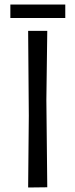

<svg xmlns="http://www.w3.org/2000/svg" viewBox="-20 -832 335 853"><path d="M26 -752V-812H270V-752ZM105 1 108 -318 105 -695H190L186 -388L190 0Z"/></svg>

Font: Ruda
Style: Regular
Weight: 400
Designer: Mariela Monsalve and Angelina Sanchez
Foundry: Mariela Monsalve and Angelina Sanchez
Version: Version 2.000